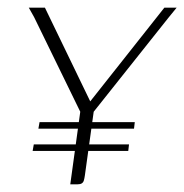

<svg xmlns="http://www.w3.org/2000/svg" viewBox="-20 -480 480 500"><path d="M163 0 189 -189 69 -435 55 -460H97L215 -216L408 -460H440L418 -433L224 -189L201 -23Q200 -16 198.5 -10.5Q197 -5 193 -2.5Q189 0 182 0ZM83 -162H331L329 -145H80ZM68 -104H316L314 -87H65Z"/></svg>

Font: Genos Thin ExtraLight
Style: Italic
Weight: 250
Italic angle: -8°
Version: Version 1.010